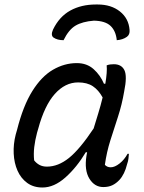

<svg xmlns="http://www.w3.org/2000/svg" viewBox="-20 -824 640 855"><path d="M398 -732Q347 -728 316.5 -710Q286 -692 263 -645Q235 -645 218 -657Q205 -667 216 -692Q244 -750 293 -777Q342 -804 407 -804H415Q475 -804 514 -773Q553 -742 557 -691Q559 -670 545 -660Q527 -647 500 -645Q496 -686 472.5 -708.5Q449 -731 398 -732ZM322 -543Q367 -543 397 -516Q427 -489 443 -451H449Q458 -504 455 -533Q463 -536 470.5 -537Q478 -538 487 -538Q521 -538 534 -511.5Q547 -485 533 -417Q523 -358 505.5 -304.5Q488 -251 471.5 -199Q455 -147 447 -90Q457 -79 473 -79Q491 -79 512.5 -96Q534 -113 548 -139H554Q553 -129 552 -118Q551 -107 546 -93Q535 -48 512 -23Q497 -7 480 1Q463 9 440 9Q401 9 378 -28.5Q355 -66 365 -130Q366 -138 368 -146H362Q322 -79 271.5 -34Q221 11 169 11Q129 11 101 -9.5Q73 -30 58 -64Q43 -98 41 -140Q39 -182 50 -225L56 -246Q83 -353 124 -418.5Q165 -484 216 -513.5Q267 -543 322 -543ZM132 -110Q142 -97 156 -89.5Q170 -82 189 -82Q239 -82 287 -120.5Q335 -159 397 -252Q407 -285 417.5 -319Q428 -353 437 -390Q419 -423 393.5 -440Q368 -457 328 -457Q270 -457 224 -405.5Q178 -354 150 -250L145 -233Q136 -199 132.5 -169Q129 -139 132 -110Z"/></svg>

Font: Recursive Sn Csl St
Style: Italic
Weight: 400
Italic angle: -15°
Version: Version 1.079;hotconv 1.0.112;makeotfexe 2.5.65598; ttfautoh